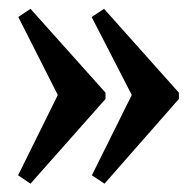

<svg xmlns="http://www.w3.org/2000/svg" viewBox="-20 -436 454 446"><path d="M222.7 -9.3 193.4 -28.8 286.1 -215.3 192.9 -396.5 221.7 -415.5 395.5 -220.7V-206.1ZM50.8 -9.3 22 -28.8 114.3 -215.3 22.5 -396.5 50.8 -415.5 225.1 -220.7V-206.1Z"/></svg>

Font: Elstob 6pt
Style: Bold
Weight: 700
Designer: Peter S. Baker
Version: Version 1.015